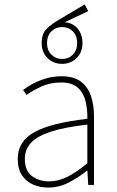

<svg xmlns="http://www.w3.org/2000/svg" viewBox="-20 -834 526 866"><path d="M198 12Q161 12 129.5 -1.5Q98 -15 79 -43.5Q60 -72 60 -117Q60 -197 136 -238.5Q212 -280 374 -298Q375 -337 366.5 -375Q358 -413 332 -437.5Q306 -462 256 -462Q205 -462 164 -442.5Q123 -423 100 -406L84 -428Q99 -440 125 -454.5Q151 -469 185 -479.5Q219 -490 258 -490Q314 -490 346 -465Q378 -440 391 -399Q404 -358 404 -310V0H378L374 -64H372Q335 -34 290.5 -11Q246 12 198 12ZM200 -16Q244 -16 285 -37Q326 -58 374 -98V-272Q269 -260 207.5 -239.5Q146 -219 119 -189Q92 -159 92 -118Q92 -63 124.5 -39.5Q157 -16 200 -16ZM260 -546Q221 -546 194.5 -572Q168 -598 168 -640Q168 -683 191.5 -705Q215 -727 244 -744L362 -814L378 -784L260 -728V-734Q294 -734 314 -720Q334 -706 343 -684.5Q352 -663 352 -640Q352 -598 325.5 -572Q299 -546 260 -546ZM260 -568Q289 -568 308.5 -587.5Q328 -607 328 -640Q328 -673 308.5 -692.5Q289 -712 260 -712Q232 -712 212 -692.5Q192 -673 192 -640Q192 -607 212 -587.5Q232 -568 260 -568Z"/></svg>

Font: Source Sans 3 Variable
Style: Regular
Weight: 200
Designer: Paul D. Hunt
Foundry: Adobe Systems Incorporated
Version: Version 3.026